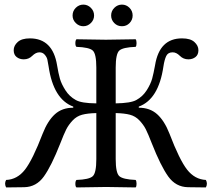

<svg xmlns="http://www.w3.org/2000/svg" viewBox="-20 -819 929 841"><path d="M297.9 -751Q297.9 -771 312 -784.9Q326.2 -798.8 345 -798.8Q363.8 -798.8 377.9 -784.9Q392.1 -771 392.1 -751Q392.1 -731.9 377.9 -718Q363.8 -704.1 345 -704.1Q326.2 -704.1 312 -718Q297.9 -731.9 297.9 -751ZM466.8 -751Q466.8 -771 481 -784.9Q495.1 -798.8 514.2 -798.8Q533.2 -798.8 547.1 -784.9Q561 -771 561 -751Q561 -731.9 547.6 -718Q534.2 -704.1 514.2 -704.1Q494.1 -704.1 480.5 -718Q466.8 -731.9 466.8 -751ZM486.8 -122.1Q486.8 -62 502.4 -47.6Q518.1 -33.2 574.2 -30.8Q578.1 -25.9 578.1 -13.9Q578.1 -2 574.2 2Q484.4 0 444.8 0Q404.8 0 314.9 2Q310.1 -2 310.1 -13.9Q310.1 -25.9 314.9 -30.8Q371.1 -32.7 386.5 -47.4Q401.9 -62 401.9 -122.1V-323.7Q363.3 -322.8 339.6 -316.4Q315.9 -310.1 298.3 -291.5Q280.8 -272.9 270.5 -252.9Q260.3 -232.9 244.1 -190.9Q205.1 -91.8 172.1 -45.9Q139.2 0 85.9 1L6.8 2Q-2 -15.1 6.8 -30.8Q55.7 -32.7 89.4 -75.9Q123 -119.1 167 -233.9Q189 -290 220.5 -318.6Q252 -347.2 300.8 -347.2V-352.1Q213.9 -384.3 192.9 -527.8Q189.9 -546.9 187.5 -557.9Q185.1 -568.8 176 -579.3Q167 -589.8 152.8 -589.8Q136.7 -589.8 121.1 -574.2Q106 -559.1 84 -559.1Q65.9 -559.1 53 -569.1Q40 -579.1 40 -599.1Q40 -619.1 57.6 -635Q75.2 -650.9 110.8 -650.9Q210.9 -650.9 230 -533.2Q235.8 -498 242.4 -474.6Q249 -451.2 266.6 -423.6Q284.2 -396 312 -380.9Q336.4 -366.7 401.9 -366.2V-522.9Q401.9 -583 386.5 -597.4Q371.1 -611.8 314.9 -613.8Q310.1 -617.7 310.1 -629.9Q310.1 -642.1 314.9 -647Q409.2 -645 443.8 -645Q485.8 -645 574.2 -647Q578.1 -642.1 578.1 -630.1Q578.1 -618.2 574.2 -613.8Q518.1 -611.8 502.4 -597.4Q486.8 -583 486.8 -522.9V-366.2Q552.7 -367.2 577.1 -380.9Q605 -396 622.6 -423.6Q640.1 -451.2 646.5 -474.6Q652.8 -498 659.2 -533.2Q678.2 -651.4 777.8 -650.9Q814 -650.9 831.5 -635Q849.1 -619.1 849.1 -599.1Q849.1 -579.1 836.2 -569.1Q823.2 -559.1 805.2 -559.1Q783.2 -559.1 768.1 -574.2Q752 -590.3 735.8 -589.8Q715.8 -589.8 708 -573.5Q700.2 -557.1 695.8 -527.8Q674.8 -383.8 587.9 -352.1V-347.2Q636.7 -347.2 668.5 -318.6Q700.2 -290 722.2 -233.9Q766.1 -118.7 799.6 -75.9Q833 -33.2 881.8 -30.8Q890.6 -14.6 881.8 2L803.2 1Q750 0 717 -45.9Q684.1 -91.8 645 -190.9Q628.9 -232.4 618.7 -252.7Q608.4 -272.9 590.8 -291.5Q573.2 -310.1 549.3 -316.4Q525.4 -322.8 486.8 -323.7Z"/></svg>

Font: Linux Libertine
Style: Regular
Weight: 400
Designer: Philipp H. Poll
Foundry: Philipp H. Poll
Version: Version 5.3.0 ; ttfautohint (v0.9)